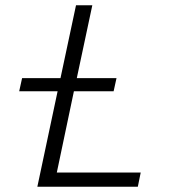

<svg xmlns="http://www.w3.org/2000/svg" viewBox="-20 -710 646 730"><path d="M122 0 199 -363H53L64 -413H210L269 -690H331L272 -413H423L412 -363H261L196 -54H515L504 0Z"/></svg>

Font: Radio Canada Light
Style: Italic
Weight: 300
Italic angle: -12°
Designer: Charles Daoud, Etienne Aubert Bonn, Alexandre Saumier Demers, Jacques Le Bailly
Foundry: Radio-Canada
Version: Version 2.104; ttfautohint (v1.8.4.7-5d5b);gftools[0.9.28.de